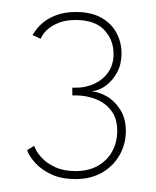

<svg xmlns="http://www.w3.org/2000/svg" viewBox="-20 -694 253 312"><path d="M33 -637Q33.5 -638.5 37.8 -644.5Q42 -650.5 50.2 -657.5Q58.5 -664.5 71.8 -669.5Q85 -674.5 103.5 -674.5Q128.5 -674.5 145 -665Q161.5 -655.5 169.5 -640.2Q177.5 -625 177.5 -607Q177.5 -590 170.5 -576.8Q163.5 -563.5 152.5 -555.2Q141.5 -547 129 -545.5Q141.5 -544.5 154.2 -537Q167 -529.5 175.8 -515.2Q184.5 -501 184.5 -481.5Q184.5 -459.5 174.2 -441.8Q164 -424 145.8 -413.5Q127.5 -403 103 -403Q80 -403 63.8 -410.5Q47.5 -418 37.5 -429Q27.5 -440 24 -450L35.5 -457Q38.5 -448 47 -438.5Q55.5 -429 69.5 -422.5Q83.5 -416 102.5 -416Q124.5 -416 139.8 -425Q155 -434 162.8 -448.8Q170.5 -463.5 170.5 -481.5Q170.5 -501.5 160.8 -514.2Q151 -527 135.5 -533Q120 -539 102.5 -539H97.5V-551.5H104Q119.5 -551.5 133.5 -558Q147.5 -564.5 156 -576.8Q164.5 -589 164.5 -606.5Q164.5 -629.5 149.2 -645.5Q134 -661.5 103 -661.5Q86.5 -661.5 75.5 -657Q64.5 -652.5 58 -646.8Q51.5 -641 48.8 -636.2Q46 -631.5 46 -631Z"/></svg>

Font: League Spartan Thin
Style: Regular
Weight: 100
Foundry: The League of Moveable Type
Version: Version 2.002